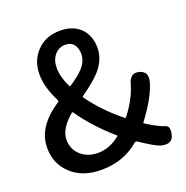

<svg xmlns="http://www.w3.org/2000/svg" viewBox="-135 -873 976 1010"><g transform="rotate(-20 353.0 -368.5)"><path d="M264 13Q160 13 97 -45Q34 -103 34 -192Q34 -261 77 -317Q109 -360 170 -400Q176 -404 173 -410Q128 -497 128 -570Q128 -647 177.5 -698.5Q227 -750 307 -750Q380 -750 421.5 -708.5Q463 -667 463 -598Q463 -533 412 -475Q380 -439 304 -385Q300 -382 303 -378Q370 -284 472 -202Q476 -199 479 -203Q541 -283 562 -359Q578 -417 627 -403Q676 -389 659 -331Q636 -253 556 -147Q553 -143 557 -140Q628 -96 656.5 -89Q685 -82 673 -34Q662 14 603 0Q574 -7 491 -63Q483 -68 476 -62Q389 13 264 13ZM278 -77Q342 -77 401 -124Q405 -127 401 -130Q298 -219 226 -322Q223 -326 219 -323Q144 -259 144 -199Q144 -145 182 -111Q220 -77 278 -77ZM255 -459Q257 -455 261 -458Q313 -492 338 -519Q372 -556 372 -597Q372 -629 356 -650Q340 -671 309 -671Q272 -671 248.5 -643Q225 -615 225 -571Q225 -521 255 -459Z"/></g></svg>

Font: Resource Han Rounded TW Medium
Style: Regular
Weight: 500
Designer: Cyano Hao (round all glyphs); Ryoko NISHIZUKA 西塚涼子 (kana, bopomofo & ideographs); Paul D. Hunt (Latin, Greek & Cyrillic)
Foundry: Cyano Hao
Version: 0.990